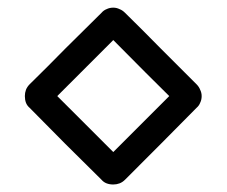

<svg xmlns="http://www.w3.org/2000/svg" viewBox="-20 -575 601 509"><path d="M501 -351.6Q507.8 -344.7 510.7 -336.9Q514.6 -329.1 514.6 -320.3Q514.6 -310.5 510.7 -302.7Q507.8 -294.9 501 -289.1Q454.1 -241.2 406.2 -193.4Q359.4 -146.5 311.5 -98.6Q304.7 -91.8 296.9 -88.9Q289.1 -85.9 280.3 -85.9Q270.5 -85.9 262.7 -88.9Q254.9 -91.8 249 -98.6Q201.2 -146.5 153.3 -193.4Q106.4 -241.2 58.6 -289.1Q51.8 -294.9 48.8 -302.7Q45.9 -310.5 45.9 -320.3Q45.9 -329.1 48.8 -336.9Q51.8 -344.7 58.6 -351.6Q106.4 -398.4 153.3 -446.3Q201.2 -494.1 249 -541Q254.9 -547.9 262.7 -550.8Q270.5 -554.7 280.3 -554.7Q289.1 -554.7 296.9 -550.8Q304.7 -547.9 311.5 -541Q359.4 -494.1 406.2 -446.3Q454.1 -398.4 501 -351.6ZM280.3 -171.9Q329.1 -220.7 428.7 -320.3Q378.9 -369.1 280.3 -468.8Q230.5 -418.9 131.8 -320.3Q168.9 -283.2 206.1 -246.1Q243.2 -209 280.3 -171.9Z"/></svg>

Font: Passbolt
Style: Regular
Weight: 400
Version: Version 1.0